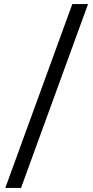

<svg xmlns="http://www.w3.org/2000/svg" viewBox="-20 -825 457 940"><path d="M6 95 334 -805H411L83 95Z"/></svg>

Font: Platypi Light
Style: Bold
Weight: 700
Version: Version 1.200